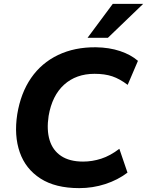

<svg xmlns="http://www.w3.org/2000/svg" viewBox="-20 -960 759 991"><path d="M389 11Q266 11 189 -38.5Q112 -88 82 -174Q52 -260 69 -370Q87 -480 140.5 -557.5Q194 -635 279.5 -676Q365 -717 475 -716Q544 -715 599.5 -696.5Q655 -678 692 -646L639 -522Q598 -553 559.5 -566Q521 -579 468 -579Q373 -579 311 -523Q249 -467 231 -362Q220 -290 236 -237Q252 -184 295.5 -155Q339 -126 409 -126Q456 -126 502.5 -141Q549 -156 596 -192L638 -69Q588 -31 523.5 -10Q459 11 389 11ZM432 -765 562 -940H719L537 -765Z"/></svg>

Font: Mulish ExtraLight ExtraBold
Style: Italic
Weight: 800
Italic angle: -9°
Version: Version 3.603